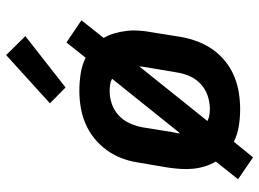

<svg xmlns="http://www.w3.org/2000/svg" viewBox="-132 -680 863 640"><g transform="rotate(-90 300.0 -360.5)"><path d="M95 51 22 1 81 -73Q71 -90 65 -109.5Q59 -129 57 -149.5Q55 -170 56.5 -191Q58 -212 61 -233L78 -333Q82 -360 92 -386.5Q102 -413 119 -436.5Q136 -460 159 -478.5Q182 -497 208.5 -508Q235 -519 262.5 -523.5Q290 -528 317 -528Q346 -528 374.5 -523.5Q403 -519 427 -507L478 -571L552 -521L493 -447Q503 -430 508.5 -410.5Q514 -391 516.5 -370.5Q519 -350 517.5 -329Q516 -308 512 -287L496 -187Q491 -160 481 -133.5Q471 -107 454.5 -83.5Q438 -60 415 -41.5Q392 -23 365.5 -12Q339 -1 311 3.5Q283 8 256 8Q227 8 199 3.5Q171 -1 147 -13ZM175 -192 357 -419Q348 -424 337 -425.5Q326 -427 316 -427Q294 -427 272.5 -419.5Q251 -412 234 -396Q217 -380 208 -359Q199 -338 195 -317L179 -217Q177 -210 176 -204Q175 -198 175 -192ZM257 -93Q279 -93 301 -100.5Q323 -108 340 -124Q357 -140 366 -161Q375 -182 378 -203L395 -303Q396 -310 397 -316Q398 -322 398 -328L216 -101Q226 -96 236.5 -94.5Q247 -93 257 -93ZM328 -574 275 -626 436 -772 499 -708Z"/></g></svg>

Font: Iosevka Etoile
Style: Bold Italic
Weight: 700
Italic angle: -9°
Designer: Belleve Invis
Foundry: Belleve Invis
Version: Version 28.1.0; ttfautohint (v1.8.4)